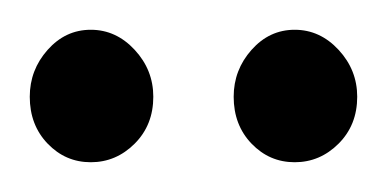

<svg xmlns="http://www.w3.org/2000/svg" viewBox="-20 -696 260 129"><path d="M0 -631Q0 -649 12 -662.5Q24 -676 41 -676Q58 -676 70.5 -662.5Q83 -649 83 -631Q83 -612 70.5 -599.5Q58 -587 41 -587Q24 -587 12 -599.5Q0 -612 0 -631ZM137 -631Q137 -649 149 -662.5Q161 -676 178 -676Q195 -676 207.5 -662.5Q220 -649 220 -631Q220 -612 207.5 -599.5Q195 -587 178 -587Q161 -587 149 -599.5Q137 -612 137 -631Z"/></svg>

Font: Quattrocento Sans
Style: Regular
Weight: 400
Designer: Pablo Impallari
Foundry: Pablo Impallari, Igino Marini, Brenda Gallo
Version: Version 2.000